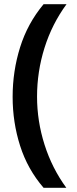

<svg xmlns="http://www.w3.org/2000/svg" viewBox="-20 -734 366 912"><path d="M40 -274Q40 -396 75.5 -509.5Q111 -623 187 -714H296Q227 -620 191.5 -507Q156 -394 156 -275Q156 -159 191.5 -47Q227 65 295 158H187Q111 70 75.5 -41.5Q40 -153 40 -274Z"/></svg>

Font: Noto Sans Kawi SemiBold
Style: Regular
Weight: 600
Designer: Fadhl Haqq
Version: Version 1.000